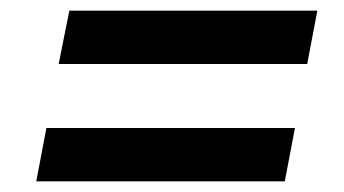

<svg xmlns="http://www.w3.org/2000/svg" viewBox="-20 -476 645 360"><path d="M90 -356H556L575 -456H110ZM48 -136H514L533 -236H67Z"/></svg>

Font: Uncut Sans Semibold Italic
Style: Regular
Weight: 600
Italic angle: -11°
Designer: Kasper Nordkvist
Foundry: UNCUT.wtf
Version: Version 1.304;Glyphs 3.2 (3246)